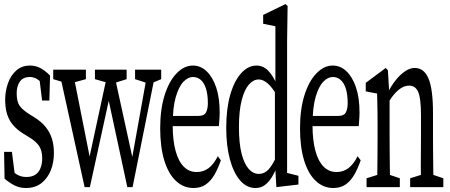

<svg xmlns="http://www.w3.org/2000/svg" viewBox="-21 -920 2211 944"><path d="M106.4 4.4Q77.1 4.4 52.7 -7.3Q28.3 -19 1.5 -41.5L-1 -173.3H37.6L55.7 -30.8H27.3V-94.2Q44.9 -71.8 64.5 -60.8Q84 -49.8 108.4 -49.8Q135.3 -49.8 152.6 -61Q169.9 -72.3 178.2 -93.8Q186.5 -115.2 186.5 -141.6Q186.5 -180.2 170.4 -203.4Q154.3 -226.6 121.6 -245.6L89.4 -265.6Q63.5 -282.2 44.2 -304Q24.9 -325.7 14.6 -356.7Q4.4 -387.7 4.4 -428.2Q4.4 -472.2 18.1 -510.7Q31.7 -549.3 59.1 -573.5Q86.4 -597.7 126.5 -597.7Q154.8 -597.7 178.7 -584.7Q202.6 -571.8 225.1 -548.3L221.7 -425.8H186L170.9 -548.3H197.3V-496.6Q180.7 -519 162.8 -530.3Q145 -541.5 126 -541.5Q93.3 -541.5 77.1 -519.5Q61 -497.6 61 -460.9Q61 -420.9 75.2 -400.4Q89.4 -379.9 125 -357.4L146.5 -344.2Q181.6 -322.8 203.4 -295.7Q225.1 -268.6 234.6 -237.3Q244.1 -206.1 244.1 -167.5Q244.1 -121.6 228.8 -82.8Q213.4 -43.9 182.9 -19.8Q152.3 4.4 106.4 4.4Z M395 0 268.1 -577.6H335L426.8 -114.3H412.6L415.5 -131.8L511.7 -577.6H535.6L636.7 -115.2H623L626.5 -131.8L706.5 -577.6H746.6L630.9 0H605L506.3 -458.5H520.5L517.6 -442.4L420.9 0ZM240.7 -530.8V-577.6H401.4V-530.8L324.7 -509.8H310.5ZM445.8 -530.8V-577.6H601.6V-530.8L534.7 -509.8H520ZM643.1 -530.8V-577.6H771.5V-530.8L721.7 -509.8H708Z M930.2 4.4Q880.9 4.4 843.8 -30.8Q806.6 -65.9 786.6 -131.6Q766.6 -197.3 766.6 -290Q766.6 -382.3 788.3 -451.7Q810.1 -521 847.2 -559.3Q884.3 -597.7 927.7 -597.7Q965.3 -597.7 994.9 -569.6Q1024.4 -541.5 1041.7 -490.7Q1059.1 -439.9 1059.1 -366.7Q1059.1 -346.7 1057.4 -329.1Q1055.7 -311.5 1055.2 -299.8H793.5V-350.1H955.1Q983.4 -350.1 992.2 -367.9Q1001 -385.7 1001 -412.6Q1001 -454.1 992.2 -482.9Q983.4 -511.7 966.8 -526.6Q950.2 -541.5 927.7 -541.5Q903.8 -541.5 881.1 -518.3Q858.4 -495.1 843.3 -443.4Q828.1 -391.6 828.1 -304.2Q828.1 -230 842.3 -178.2Q856.4 -126.5 882.8 -100.3Q909.2 -74.2 945.8 -74.2Q979 -74.2 1004.2 -93Q1029.3 -111.8 1049.8 -151.9L1064.9 -131.8Q1050.8 -90.8 1033 -60.3Q1015.1 -29.8 990.5 -12.7Q965.8 4.4 930.2 4.4Z M1234.9 4.4Q1191.4 4.4 1159.2 -33.2Q1127 -70.8 1109.1 -137.5Q1091.3 -204.1 1091.3 -291.5Q1091.3 -383.8 1110.6 -452.4Q1129.9 -521 1164.1 -559.3Q1198.2 -597.7 1240.7 -597.7Q1259.3 -597.7 1276.1 -588.9Q1293 -580.1 1309.3 -558.8Q1325.7 -537.6 1342.3 -501H1353L1345.7 -443.4Q1315.9 -493.2 1293.7 -511.2Q1271.5 -529.3 1251.5 -529.3Q1224.6 -529.3 1202.9 -504.6Q1181.2 -480 1167.5 -428Q1153.8 -376 1153.8 -293.9Q1153.8 -215.8 1166.7 -165Q1179.7 -114.3 1201.7 -89.6Q1223.6 -64.9 1252 -64.9Q1278.8 -64.9 1299.6 -87.2Q1320.3 -109.4 1343.8 -162.6L1350.6 -106H1342.3Q1329.6 -70.8 1313.7 -46.1Q1297.9 -21.5 1278.8 -8.5Q1259.8 4.4 1234.9 4.4ZM1337.9 0 1330.6 -121.6V-124V-476.1L1333 -490.7V-791L1272.9 -803.2V-846.7L1382.8 -899.9L1393.1 -890.6L1390.6 -719.2V-69.8L1446.3 -55.7V-12.7Z M1617.7 4.4Q1568.4 4.4 1531.2 -30.8Q1494.1 -65.9 1474.1 -131.6Q1454.1 -197.3 1454.1 -290Q1454.1 -382.3 1475.8 -451.7Q1497.6 -521 1534.7 -559.3Q1571.8 -597.7 1615.2 -597.7Q1652.8 -597.7 1682.4 -569.6Q1711.9 -541.5 1729.2 -490.7Q1746.6 -439.9 1746.6 -366.7Q1746.6 -346.7 1744.9 -329.1Q1743.2 -311.5 1742.7 -299.8H1481V-350.1H1642.6Q1670.9 -350.1 1679.7 -367.9Q1688.5 -385.7 1688.5 -412.6Q1688.5 -454.1 1679.7 -482.9Q1670.9 -511.7 1654.3 -526.6Q1637.7 -541.5 1615.2 -541.5Q1591.3 -541.5 1568.6 -518.3Q1545.9 -495.1 1530.8 -443.4Q1515.6 -391.6 1515.6 -304.2Q1515.6 -230 1529.8 -178.2Q1543.9 -126.5 1570.3 -100.3Q1596.7 -74.2 1633.3 -74.2Q1666.5 -74.2 1691.7 -93Q1716.8 -111.8 1737.3 -151.9L1752.4 -131.8Q1738.3 -90.8 1720.5 -60.3Q1702.6 -29.8 1678 -12.7Q1653.3 4.4 1617.7 4.4Z M1781.2 0V-43.5L1857.9 -67.4H1874L1944.8 -43.5V0ZM1833 0Q1834 -27.3 1834.2 -72.8Q1834.5 -118.2 1835 -166.5Q1835.4 -214.8 1835.4 -252.4V-310.1Q1835.4 -343.3 1835 -367.9Q1834.5 -392.6 1834.2 -414.3Q1834 -436 1833 -460L1777.3 -470.7V-512.7L1875.5 -585.9L1886.2 -574.2L1894.5 -435.1V-433.1V-252.4Q1894.5 -214.8 1895 -166.5Q1895.5 -118.2 1896 -73.2Q1896.5 -28.3 1897 0ZM1995.6 0V-43.5L2072.3 -67.4H2087.9L2158.7 -43.5V0ZM2047.4 0Q2048.3 -22 2048.3 -54.7Q2048.3 -72.3 2048.3 -72.3Q2047.9 -75.2 2047.9 -102.1Q2047.9 -132.8 2048.3 -165.5Q2048.8 -198.2 2048.8 -252.4V-354Q2048.8 -436.5 2035.2 -467.8Q2021.5 -499 1990.7 -499Q1974.1 -499 1957.8 -490.7Q1941.4 -482.4 1924.3 -464.6Q1907.2 -446.8 1888.2 -416.5L1878.9 -462.4H1884.8Q1902.3 -498 1924.3 -525.6Q1946.3 -553.2 1970.5 -569.6Q1994.6 -585.9 2018.1 -585.9Q2064 -585.9 2085.9 -533.7Q2107.9 -481.4 2107.9 -364.3V-252.4Q2107.9 -213.9 2108.4 -165.3Q2108.9 -116.7 2109.4 -72.5Q2109.9 -28.3 2110.4 0Z"/></svg>

Font: Scarab Serif
Style: Condensed
Weight: 400
Designer: John Roberts
Foundry: Scarab
Version: 1.0